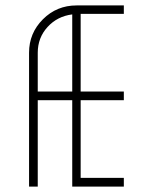

<svg xmlns="http://www.w3.org/2000/svg" viewBox="-20 -687 562 707"><path d="M436 0H246V-318H119V0H87V-493Q87 -565 138 -616Q189 -667 262 -667H436V-636H277V-350H436V-318H277V-32H436ZM246 -350V-634Q191 -627 155 -587.5Q119 -548 119 -493V-350Z"/></svg>

Font: Zector
Style: Regular
Weight: 400
Designer: GGBot
Version: 0.72